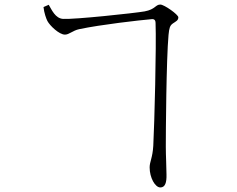

<svg xmlns="http://www.w3.org/2000/svg" viewBox="-20 -777 1040 843"><path d="M663 -677C667 -575 658 -231 653 -137C650 -84 637 -67 637 -42C637 3 661 46 684 46C705 46 712 25 711 -11C711 -44 708 -92 708 -134C708 -192 710 -514 720 -624C723 -654 726 -665 739 -674C752 -683 763 -687 763 -701C763 -713 701 -757 684 -757C662 -757 663 -736 615 -727C569 -719 305 -691 257 -694C223 -696 207 -734 194 -756L171 -746C174 -719 183 -695 188 -685C199 -664 240 -625 265 -625C284 -625 299 -643 328 -649C423 -669 590 -688 647 -693C658 -694 663 -687 663 -677Z"/></svg>

Font: Source Han Serif TW VF
Style: Regular
Weight: 250
Designer: Ryoko NISHIZUKA 西塚涼子 (kana & ideographs); Frank Grießhammer (Latin, Greek & Cyrillic); Wenlong ZHANG 张文龙 (bopomofo); San
Foundry: Adobe
Version: Version 2.002;hotconv 1.1.0;makeotfexe 2.6.0